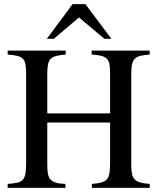

<svg xmlns="http://www.w3.org/2000/svg" viewBox="-20 -906 759 926"><path d="M483 -719 361 -822 240 -719H206L330 -886H392L517 -719ZM423 0V-19Q452 -21 469.5 -26Q487 -31 496 -42Q505 -53 508 -72.5Q511 -92 511 -124V-315H208V-113Q208 -86 211 -68.5Q214 -51 223.5 -40.5Q233 -30 250 -25Q267 -20 295 -19L296 0H17V-19Q46 -21 63.5 -25Q81 -29 90.5 -40Q100 -51 103 -70.5Q106 -90 106 -122V-548Q106 -577 103 -595Q100 -613 90.5 -622.5Q81 -632 63.5 -636.5Q46 -641 17 -643V-662H297V-643Q270 -641 252.5 -636.5Q235 -632 225 -622.5Q215 -613 211.5 -595Q208 -577 208 -548V-359H511V-548Q511 -578 508 -595.5Q505 -613 495 -623Q485 -633 467.5 -637Q450 -641 422 -643V-662H702V-643Q674 -641 656.5 -636.5Q639 -632 629.5 -622Q620 -612 616.5 -594.5Q613 -577 613 -548V-111Q613 -84 616.5 -67.5Q620 -51 629.5 -41Q639 -31 656.5 -26Q674 -21 702 -19V0Z"/></svg>

Font: STIXGeneralUnicodeRegular
Style: Regular
Weight: 400
Designer: MicroPress Inc., with final additions and corrections provided by Coen Hoffman, Elsevier (retired)
Version: Version 1.1.0